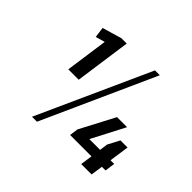

<svg xmlns="http://www.w3.org/2000/svg" viewBox="-160 -924 1148 1148"><g transform="rotate(45 413.5 -350.0)"><path d="M272 -346H184L222 -616L163 -599L154 -666L277 -702H322ZM555 -708H596L273 8H231ZM477 -131 592 -350H677L568 -140H659L666 -192L705 -266H765L747 -140H778L769 -76H738L727 0H639L650 -76H469Z"/></g></svg>

Font: Pathway Extreme 8pt Thin 12pt Medium
Style: Italic
Weight: 500
Italic angle: -8°
Version: Version 1.001;gftools[0.9.26]